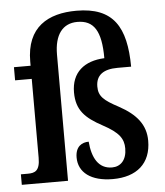

<svg xmlns="http://www.w3.org/2000/svg" viewBox="-54 -815 748 873"><g transform="rotate(-5 319.5 -378.5)"><path d="M426 10C535 10 601 -46 601 -150C601 -222 561 -272 482 -315C414 -351 392 -371 392 -415C392 -467 426 -492 491 -492H553C552 -673 496 -767 327 -767C198 -767 98 -713 98 -555V-536H22V-476H98V-116C98 -56 75 -48 43 -48H11V0H222V-576C222 -667 260 -716 327 -716C402 -716 435 -666 435 -541C343 -537 284 -489 284 -398C284 -317 323 -279 401 -237C474 -198 494 -168 494 -124C494 -71 466 -43 427 -43C365 -43 337 -95 331 -169C301 -169 270 -153 270 -102C270 -34 326 10 426 10Z"/></g></svg>

Font: Noto Serif Devanagari SemiCondensed SemiBold
Style: Regular
Weight: 600
Width: 4
Designer: Universal Thirst, Indian Type Foundry and the Monotype Design Team
Foundry: Monotype Imaging Inc.
Version: Version 2.004